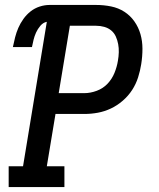

<svg xmlns="http://www.w3.org/2000/svg" viewBox="-20 -755 640 775"><path d="M15 0V-84H73L169 -667Q154 -664 143 -651Q132 -638 125.5 -623.5Q119 -609 115.5 -594.5Q112 -580 109 -565H32Q36 -585 41 -604.5Q46 -624 54 -642.5Q62 -661 74.5 -678.5Q87 -696 103.5 -709Q120 -722 140 -728.5Q160 -735 180 -735H368Q399 -735 428.5 -729Q458 -723 482 -707.5Q506 -692 522.5 -668.5Q539 -645 547 -617Q555 -589 555 -558Q555 -527 550 -496Q546 -470 537.5 -443Q529 -416 513.5 -392Q498 -368 475.5 -348.5Q453 -329 427.5 -317Q402 -305 375 -300Q348 -295 321 -295H204L169 -84H240V0ZM217 -379H320Q345 -379 370.5 -388.5Q396 -398 414 -417Q432 -436 442 -460.5Q452 -485 456 -510Q459 -527 459.5 -544Q460 -561 457 -577Q454 -593 447.5 -607.5Q441 -622 429 -632Q417 -642 401 -646.5Q385 -651 368 -651H262Z"/></svg>

Font: Iosevka Etoile Medium
Style: Italic
Weight: 500
Italic angle: -9°
Designer: Belleve Invis
Foundry: Belleve Invis
Version: Version 22.1.2; ttfautohint (v1.8.4)